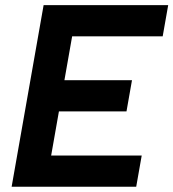

<svg xmlns="http://www.w3.org/2000/svg" viewBox="-20 -713 662 733"><path d="M24.4 0 146.5 -693.4H276.4L154.3 0ZM24.4 0 45.9 -119.1H521L500 0ZM75.2 -287.6 96.2 -406.7H483.9L462.9 -287.6ZM125.5 -574.2 146.5 -693.4H622.1L601.1 -574.2Z"/></svg>

Font: Cascadia Code PL
Style: Italic
Weight: 400
Italic angle: -10°
Monospace: yes
Designer: Aaron Bell
Foundry: Saja Typeworks
Version: Version 2404.023